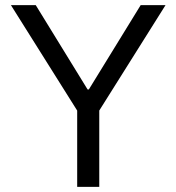

<svg xmlns="http://www.w3.org/2000/svg" viewBox="-20 -727 686 747"><path d="M22.5 -707H119.1L323.2 -375L315.4 -378.9H331.1L323.2 -375L527.3 -707H624L323.2 -228.5ZM280.3 -353.5H366.2V0H280.3Z"/></svg>

Font: Wanted Sans Variable
Style: Regular
Weight: 400
Designer: Original Design by Kil Hyung-jin and Kang Hanbin, Wanted Lab, Inc; Hangeul from Source Han Sans by Jang Soo-young and Ka
Foundry: Wanted Lab, Inc.
Version: Version 1.003;Glyphs 3.2 (3227)